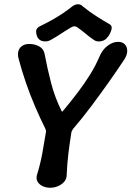

<svg xmlns="http://www.w3.org/2000/svg" viewBox="-20 -879 619 904"><path d="M216 5Q197 5 181 -2.5Q165 -10 157 -23.5Q149 -37 154 -55Q170 -107 179 -156Q188 -205 196 -255Q197 -260 196.5 -263.5Q196 -267 194 -272Q169 -322 145 -378Q121 -434 101.5 -491Q82 -548 68 -601Q62 -622 66.5 -638Q71 -654 84.5 -663Q98 -672 117 -672Q145 -672 165.5 -660Q186 -648 190 -625Q203 -556 220.5 -488.5Q238 -421 270 -356Q272 -351 276 -356Q312 -399 344 -441Q376 -483 403 -526Q430 -569 449 -614Q462 -645 486.5 -663.5Q511 -682 536 -682Q557 -682 568 -670Q579 -658 579 -639.5Q579 -621 566 -600Q531 -547 491 -490.5Q451 -434 409 -378Q367 -322 324 -272Q321 -267 319 -263.5Q317 -260 316 -255Q308 -205 302 -156Q296 -107 294 -55Q294 -37 282.5 -23.5Q271 -10 253 -2.5Q235 5 216 5ZM496 -765Q510 -757 504.5 -738.5Q499 -720 488 -705L486 -704Q479 -693 466.5 -688Q454 -683 442 -684Q430 -685 422 -691Q400 -706 383 -720.5Q366 -735 346 -749Q331 -761 313 -749Q289 -735 267.5 -720.5Q246 -706 219 -691Q204 -682 185.5 -684.5Q167 -687 159 -700L158 -701Q150 -716 150 -731Q150 -746 167 -755Q190 -766 218.5 -781.5Q247 -797 274 -815Q301 -833 319 -848Q334 -859 347 -859Q360 -859 370 -849Q399 -825 432.5 -803.5Q466 -782 496 -765Z"/></svg>

Font: Winky Sans Medium
Style: Italic
Weight: 500
Italic angle: -8.97852°
Designer: Simon Atzbach
Foundry: typofactur
Version: Version 1.205